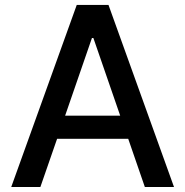

<svg xmlns="http://www.w3.org/2000/svg" viewBox="-20 -747 740 767"><path d="M141.3 0H24.9L286.6 -727.3H413.4L675.1 0H558.6L492.2 -192.5H208.1ZM240.1 -284.8H460.2L353 -595.2H347.3Z"/></svg>

Font: Inter UI Medium
Style: Regular
Weight: 500
Designer: Rasmus Andersson
Foundry: rsms
Version: 3.2;8d6f07862